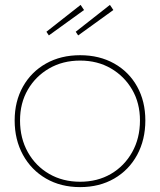

<svg xmlns="http://www.w3.org/2000/svg" viewBox="-20 -756 655 786"><path d="M40 -263Q40 -341 74 -401.5Q108 -462 168.5 -496Q229 -530 308 -530Q387 -530 447.5 -496Q508 -462 541.5 -401.5Q575 -341 575 -263Q575 -184 541.5 -122Q508 -60 447.5 -25Q387 10 308 10Q229 10 168.5 -25Q108 -60 74 -122Q40 -184 40 -263ZM553 -263Q553 -334 521 -389Q489 -444 434 -476Q379 -508 308 -508Q237 -508 181.5 -476Q126 -444 94 -389Q62 -334 62 -263Q62 -190 94 -133Q126 -76 181.5 -44Q237 -12 308 -12Q379 -12 434 -44Q489 -76 521 -133Q553 -190 553 -263ZM300 -611 290 -626 430 -736 444 -715ZM310 -736 324 -715 180 -611 170 -626Z"/></svg>

Font: Mach Thin
Style: Regular
Weight: 250
Version: Version 1.002